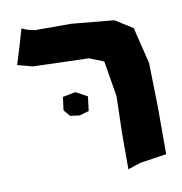

<svg xmlns="http://www.w3.org/2000/svg" viewBox="-72 -664 707 744"><g transform="rotate(-10 281.5 -292.5)"><path d="M223.6 -317.4 172.9 -307.6 166 -255.9 187.5 -230.5 224.6 -225.6 261.7 -236.3 268.6 -293ZM60.5 -596.7 41 -529.3 19.5 -460 78.1 -444.3 197.3 -440.4 297.9 -437.5 354.5 -415 377.9 -274.4 374 -125V12.7L423.8 -3.9L528.3 -19.5V-206.1L524.4 -378.9L489.3 -522.5L420.9 -565.4L253.9 -581.1H110.4L82 -587.9Z"/></g></svg>

Font: MaokenAssortedSans-TC
Style: Regular
Weight: 500
Version: Version 0.83